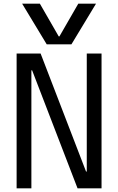

<svg xmlns="http://www.w3.org/2000/svg" viewBox="-20 -1020 640 1040"><path d="M100 -1000H196L298 -823H302L404 -1000H500L367 -780H233ZM70 0V-730H200L446 -91H450V-730H530V0H400L154 -639H150V0Z"/></svg>

Font: M PLUS Code Latin Expanded
Style: Regular
Weight: 400
Width: 7
Designer: Coji Morishita
Foundry: UNDERFOREST DESIGN
Version: Version 1.002; ttfautohint (v1.8.3)